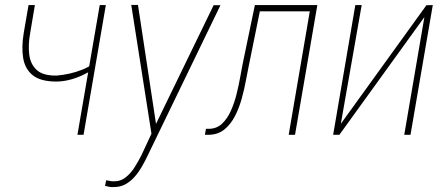

<svg xmlns="http://www.w3.org/2000/svg" viewBox="-20 -549 1819 782"><path d="M411.1 -528.3 320.3 0H295.4L386.2 -528.3ZM360.8 -290 358.4 -266.1Q337.4 -252.4 312.7 -241.2Q288.1 -230 262.2 -223.6Q236.3 -217.3 210.9 -216.8Q145.5 -216.8 113.8 -242.2Q82 -267.6 74.5 -312Q66.9 -356.4 76.7 -415L96.2 -528.3H122.1L103 -415Q94.2 -366.7 99.1 -326.9Q104 -287.1 129.9 -263.7Q155.8 -240.2 210.9 -241.2Q235.4 -243.2 262.2 -249Q289.1 -254.9 314.7 -265.1Q340.3 -275.4 360.8 -290Z M618.2 -50.3 850.1 -527.8H877.9L580.1 87.4Q569.8 108.9 557.1 130.9Q544.4 152.8 528.3 171.1Q512.2 189.5 491.5 201.2Q470.7 212.9 442.4 212.9Q433.1 213.4 424.6 211.9Q416 210.4 407.7 208L412.6 185.1Q418.9 186 426.5 187.7Q434.1 189.5 440.4 189.5Q470.7 190.4 492.2 173.1Q513.7 155.8 528.8 131.3Q543.9 106.9 555.7 84ZM542 -528.8 617.7 -29.3 621.1 -3.9 599.1 9.8 514.6 -528.8Z M1256.3 -528.3 1252.4 -502.9H1022.9L1026.9 -528.3ZM1272.5 -528.3 1181.6 0H1155.8L1246.1 -528.3ZM1018.1 -528.3H1043.5L994.6 -287.6Q988.8 -260.7 982.2 -224.4Q975.6 -188 965.1 -149.4Q954.6 -110.8 937.5 -77.1Q920.4 -43.5 894.3 -22Q868.2 -0.5 830.1 0H814.5L818.8 -24.4H832Q862.8 -24.9 884.5 -45.4Q906.2 -65.9 920.4 -97.9Q934.6 -129.9 943.6 -166Q952.6 -202.1 958.3 -234.9Q963.9 -267.6 968.3 -288.6Z M1368.2 -44.9 1716.8 -527.8 1742.7 -528.3 1651.9 0H1626.5L1708.5 -479.5L1362.3 0H1336.9L1427.2 -528.3H1453.1Z"/></svg>

Font: Roboto Condensed Thin
Style: Italic
Weight: 250
Italic angle: -12°
Designer: Christian Robertson
Foundry: Google
Version: Version 3.008; 2023